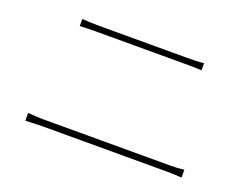

<svg xmlns="http://www.w3.org/2000/svg" viewBox="-88 -803 1176 901"><g transform="rotate(20 500.0 -353.0)"><path d="M187 -623V-588C214 -589 235 -590 266 -590C308 -590 663 -590 709 -590C740 -590 769 -590 795 -588V-623C769 -621 741 -620 709 -620C662 -620 308 -620 266 -620C235 -620 214 -622 187 -623ZM99 -122V-83C128 -84 150 -86 183 -86C235 -86 754 -86 807 -86C831 -86 855 -85 879 -83V-122C855 -119 833 -118 807 -118C754 -118 235 -118 183 -118C150 -118 128 -120 99 -122Z"/></g></svg>

Font: Harano Aji Gothic TW ExtraLight
Style: Regular
Weight: 250
Foundry: Masamichi Hosoda
Version: HaranoAjiGothicTW-ExtraLight version 20230610;ttx 4.39.4